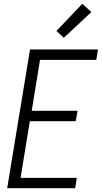

<svg xmlns="http://www.w3.org/2000/svg" viewBox="-20 -997 540 1017"><path d="M18 0 139 -735H499L490 -680H192L148 -410H391L381 -355H138L89 -55H387L378 0ZM318 -797 279 -833 416 -977 464 -933Z"/></svg>

Font: Iosevka SS18 Light
Style: Italic
Weight: 300
Italic angle: -9°
Monospace: yes
Designer: Belleve Invis
Foundry: Belleve Invis
Version: Version 25.1.1; ttfautohint (v1.8.4)